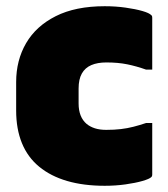

<svg xmlns="http://www.w3.org/2000/svg" viewBox="-20 -583 540 618"><path d="M317 -563Q352 -563 384 -558.5Q416 -554 438.5 -547.5Q461 -541 467 -534Q469 -533 469.5 -530.5Q470 -528 470 -526Q470 -484 470 -442.5Q470 -401 470 -359H450Q419 -370 389.5 -376Q360 -382 322 -382Q294 -382 274 -373.5Q254 -365 243.5 -346.5Q233 -328 233 -298V-250Q233 -228 239.5 -211.5Q246 -195 259 -184Q270 -175 285.5 -170Q301 -165 322 -165Q348 -165 369 -167.5Q390 -170 409.5 -175Q429 -180 450 -187H470Q470 -146 470 -104.5Q470 -63 470 -21Q470 -19 469.5 -17Q469 -15 467 -13Q461 -7 438.5 -0.5Q416 6 384 10.5Q352 15 317 15Q249 15 196 -0.5Q143 -16 106 -46.5Q69 -77 50.5 -122.5Q32 -168 32 -227V-319Q32 -389 64 -444Q96 -499 159.5 -531Q223 -563 317 -563Z"/></svg>

Font: Recursive Black
Style: Regular
Weight: 900
Version: Version 1.085